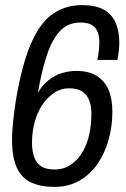

<svg xmlns="http://www.w3.org/2000/svg" viewBox="-20 -718 491 750"><path d="M193 12Q138 12 101 -5.5Q64 -23 45.5 -63.5Q27 -104 27 -172Q27 -203 31 -241.5Q35 -280 42 -326Q66 -468 101.5 -549Q137 -630 186.5 -664Q236 -698 300 -698Q353 -698 385 -680.5Q417 -663 431.5 -629.5Q446 -596 446 -551Q446 -536 444 -518.5Q442 -501 439 -484H360Q364 -502 366 -520Q368 -538 368 -552Q368 -592 350.5 -611Q333 -630 294 -630Q246 -630 215 -597.5Q184 -565 163.5 -503.5Q143 -442 128 -356Q146 -386 170 -405Q194 -424 222 -432.5Q250 -441 278 -441Q327 -441 358 -421.5Q389 -402 404 -367Q419 -332 419 -282Q419 -226 404.5 -173Q390 -120 361.5 -78.5Q333 -37 290.5 -12.5Q248 12 193 12ZM193 -56Q231 -56 259.5 -76.5Q288 -97 305 -129Q322 -159 329.5 -197Q337 -235 337 -275Q337 -304 328.5 -326Q320 -348 301.5 -360.5Q283 -373 250 -373Q216 -373 188 -353Q160 -333 140 -300Q123 -272 114 -235.5Q105 -199 105 -160Q105 -130 113 -106Q121 -82 140 -69Q159 -56 193 -56Z"/></svg>

Font: Archivo Condensed
Style: Italic
Weight: 400
Width: 3
Italic angle: -10°
Designer: Hector Gatti
Foundry: Omnibus-Type
Version: Version 2.001